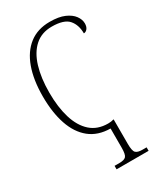

<svg xmlns="http://www.w3.org/2000/svg" viewBox="-234 -816 983 1147"><g transform="rotate(-30 258.0 -242.5)"><path d="M216 239V215H250Q283 215 295 202Q307 189 307 143V10Q221 9 164.5 -36.5Q108 -82 80 -164.5Q52 -247 52 -358Q52 -471 81.5 -553Q111 -635 168.5 -679.5Q226 -724 310 -724Q372 -724 411 -707Q450 -690 469 -664Q488 -638 488 -611Q488 -588 477.5 -575Q467 -562 453 -562Q453 -621 421.5 -657Q390 -693 306 -693Q236 -693 189.5 -651.5Q143 -610 120 -534.5Q97 -459 97 -358Q97 -258 120 -182.5Q143 -107 190 -65Q237 -23 310 -23Q332 -23 347 -28H350V141Q350 189 362.5 202Q375 215 408 215H437V239Z"/></g></svg>

Font: Noto Serif SemiCondensed ExtraLight
Style: Regular
Weight: 200
Width: 4
Designer: Monotype Design Team
Foundry: Monotype Imaging Inc.
Version: Version 2.014